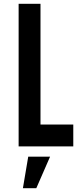

<svg xmlns="http://www.w3.org/2000/svg" viewBox="-20 -770 422 1010"><path d="M193 -750V-115H365.5V0H78V-750ZM100.5 220 128.5 54H243.5L171 220Z"/></svg>

Font: Mohave SemiBold
Style: Regular
Weight: 600
Designer: Gumpita Rahayu
Foundry: Tokotype
Version: Version 2.003